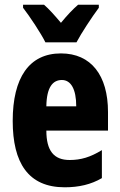

<svg xmlns="http://www.w3.org/2000/svg" viewBox="-20 -786 509 816"><path d="M173 -606H305C326 -646 371 -714 400 -753V-766H312C289 -746 267 -723 239 -689C212 -721 188 -748 167 -766H78V-753C106 -717 155 -643 173 -606ZM239 -559C104 -559 34 -456 34 -272C34 -94 100 10 255 10C315 10 367 -2 413 -29V-148C364 -118 324 -106 276 -106C209 -106 177 -145 177 -231H439V-310C439 -466 367 -559 239 -559ZM243 -446C281 -446 304 -408 304 -334H177C178 -415 204 -446 243 -446Z"/></svg>

Font: Noto Sans Lao UI ExtCond ExtBd
Style: Regular
Weight: 800
Width: 2
Designer: Monotype Design Team
Foundry: Monotype Imaging Inc.
Version: Version 2.000